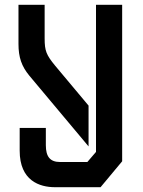

<svg xmlns="http://www.w3.org/2000/svg" viewBox="-20 -780 595 800"><path d="M349 -340 210 -506C173 -551 166 -568 166 -620V-760H57V-597C57 -541 70 -504 102 -465L349 -170ZM380 -147 344 -105H230C189 -105 171 -127 171 -175V-247H62V-152C62 -27 145 0 209 0H399L489 -108V-760H380Z"/></svg>

Font: Tekex
Style: Regular
Weight: 400
Designer: NC Empire
Foundry: NC Empire
Version: Version 1.001;hotconv 1.0.109;makeotfexe 2.5.65596